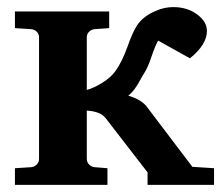

<svg xmlns="http://www.w3.org/2000/svg" viewBox="-20 -520 629 540"><path d="M582 0H395V-35.2L276.9 -188Q262.7 -206.5 224.1 -209V-73.2Q224.1 -64 230.5 -57.4Q236.8 -50.8 246.1 -49.8L282.2 -46.9V0H22V-46.9L67.9 -49.8Q77.1 -50.8 83.5 -57.4Q89.8 -64 89.8 -73.2V-415Q89.8 -424.3 83.5 -430.7Q77.1 -437 67.9 -438L22 -440.9V-487.8H287.1V-440.9L246.1 -438Q236.8 -437 230.5 -430.7Q224.1 -424.3 224.1 -415V-267.1Q243.2 -272 267.6 -287.1Q292 -302.2 305.2 -320.8Q323.7 -347.2 338.6 -388.9Q353.5 -430.7 365.2 -448.2Q379.9 -470.7 409.2 -485.4Q438.5 -500 467.8 -500Q506.8 -500 534.4 -479.5Q562 -459 562 -433.1Q562 -394.5 514.2 -356L424.8 -405.8Q416.5 -391.6 406 -360.4Q395.5 -329.1 384.8 -313Q381.3 -308.1 374 -294.4Q366.7 -280.8 358.9 -270Q351.1 -259.3 340.8 -251Q380.4 -239.3 396 -215.8L521 -50.8L582 -46.9Z"/></svg>

Font: Veleka
Style: Bold
Weight: 700
Designer: Stefan Peev, Context Ltd, 2016; SIL International, 1997-2014.
Foundry: Stefan Peev, Context Ltd, 2016
Version: Version 1.000